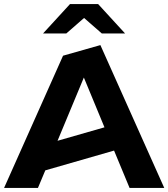

<svg xmlns="http://www.w3.org/2000/svg" viewBox="-29 -921 825 941"><path d="M383 -833 470 -757H584L452 -901H314L182 -757H296ZM157 0 193 -86 530 -183 606 0H776L463 -700L280 -648L-9 0ZM382 -541 483 -297 253 -231Z"/></svg>

Font: Talent SemiBold
Style: Bold
Weight: 700
Designer: Mike Powis
Version: Version 1.001;hotconv 1.0.109;makeotfexe 2.5.65596